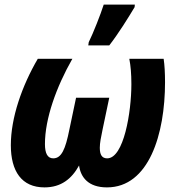

<svg xmlns="http://www.w3.org/2000/svg" viewBox="-20 -803 759 833"><path d="M363 -606H454C493 -656 536 -725 564 -772L565 -783H430C417 -742 384 -658 365 -620ZM173 10C245 10 291 -27 323 -85C330 -34 363 10 444 10C626 10 696 -221 696 -446C696 -487 694 -521 690 -548H541C547 -517 550 -483 550 -438C550 -316 517 -116 445 -116C422 -116 413 -132 413 -162C413 -182 418 -208 425 -241L454 -379H310L281 -241C264 -156 247 -116 211 -116C186 -116 175 -138 175 -178C175 -288 224 -425 294 -548H144C75 -430 27 -292 27 -173C27 -60 74 10 173 10Z"/></svg>

Font: Noto Sans Display SemiCondensed Extra
Style: Italic
Weight: 800
Width: 4
Italic angle: -12°
Designer: Monotype Design Team
Foundry: Monotype Imaging Inc.
Version: Version 1.900